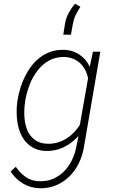

<svg xmlns="http://www.w3.org/2000/svg" viewBox="-20 -808 627 1040"><path d="M75.7 -268.6 73.7 -258.3Q69.8 -229 70.1 -198Q70.3 -167 75.7 -137.2Q81.5 -107.4 93.5 -80.8Q105.5 -54.2 124.5 -34.7Q143.6 -14.2 170.4 -2.4Q197.3 9.3 233.4 9.8Q259.8 9.8 284.9 3.7Q310.1 -2.4 332.5 -14.6Q353 -24.9 371.3 -39.6Q389.6 -54.2 405.3 -71.8L392.1 -6.8Q384.8 29.3 368.2 62.3Q351.6 95.2 327.1 120.1Q302.2 145 269.8 159.7Q237.3 174.3 197.3 173.8Q153.8 173.8 121.3 152.1Q88.9 130.4 65.4 95.2L37.6 121.1Q65.4 163.6 106.9 187.5Q148.4 211.4 199.2 211.9Q247.1 211.9 286.9 194.3Q326.7 176.8 356.9 146.5Q387.2 116.7 406.7 76.7Q426.3 36.6 434.1 -8.3L523.4 -528.3H483.4L466.3 -446.3Q457 -466.3 443.1 -482.9Q429.2 -499.5 411.6 -511.2Q392.6 -524.4 369.9 -531.2Q347.2 -538.1 321.8 -538.1Q285.2 -538.6 254.2 -527.6Q223.1 -516.6 197.8 -497.6Q171.9 -478 151.6 -451.9Q131.3 -425.8 116.2 -395.5Q101.1 -365.7 90.8 -333Q80.6 -300.3 75.7 -268.6ZM116.2 -258.3 117.7 -268.6Q125 -308.6 140.9 -349.9Q156.7 -391.1 182.6 -424.8Q207.5 -458 243.4 -478.8Q279.3 -499.5 326.2 -499.5Q353 -499 375.5 -490Q397.9 -481 414.6 -465.3Q430.7 -449.7 441.7 -428.7Q452.6 -407.7 457 -383.8L412.6 -131.8Q398.4 -108.9 379.9 -89.8Q361.3 -70.8 338.9 -57.1Q316.9 -43.5 291.7 -36.1Q266.6 -28.8 239.7 -29.3Q208.5 -29.8 186.3 -40.3Q164.1 -50.8 149.4 -68.4Q134.3 -85.4 125.7 -108.4Q117.2 -131.3 113.8 -156.7Q110.8 -181.6 111.6 -208Q112.3 -234.4 116.2 -258.3ZM332.5 -682.1 322.8 -620.1H364.3L375.5 -683.1Q380.4 -707.5 391.1 -729Q401.9 -750.5 415.5 -771L386.7 -788.1Q377 -776.9 368.4 -764.4Q359.9 -752 353 -739.3Q345.7 -726.1 340.6 -711.9Q335.4 -697.8 332.5 -682.1Z"/></svg>

Font: Roboto Mono ExtraLight
Style: Italic
Weight: 250
Italic angle: -10°
Monospace: yes
Designer: Google
Version: Version 3.000